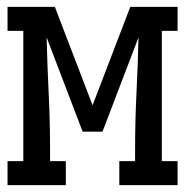

<svg xmlns="http://www.w3.org/2000/svg" viewBox="-20 -540 540 560"><path d="M2 0V-70H48V-450H2V-520H140L250 -233L360 -520H498V-450H452V-70H498V0H328V-70H374V-104Q374 -186 378 -267.5Q382 -349 384 -431L279 -156H221L116 -431Q118 -349 122 -267.5Q126 -186 126 -104V-70H172V0Z"/></svg>

Font: Iosevka Gothic
Style: Regular
Weight: 400
Monospace: yes
Designer: Belleve Invis
Foundry: Belleve Invis
Version: Version 15.5.1; ttfautohint (v1.8.4)